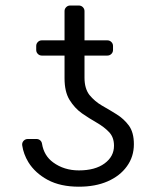

<svg xmlns="http://www.w3.org/2000/svg" viewBox="-20 -674 568 703"><path d="M154.8 -15.3Q108.3 -40.5 83.8 -80.3Q66.1 -109.7 61.4 -141.3Q61.1 -142.4 61.1 -144.9Q61.1 -153.1 67.1 -159.1Q73.2 -165.1 82 -165.1H113.6Q121.4 -165.1 127.1 -160.2Q132.8 -155.2 133.9 -147.4Q141 -104 174.4 -79.5Q214.5 -50.1 268.8 -50.1Q328.5 -50.1 362.9 -75.6Q397.4 -100.9 397.4 -140.3Q397.4 -171.9 378.9 -190.7Q361.5 -209.2 333.8 -225.1Q305.8 -241.1 279.8 -259.2Q253.2 -278.1 234.4 -308.6Q216.3 -338.4 216.3 -387.4V-470.5H133.2Q124.6 -470.5 118.6 -476.6Q112.6 -482.6 112.6 -491.1V-505.7Q112.6 -514.2 118.6 -520.2Q124.6 -526.3 133.2 -526.3H216.3V-633.2Q216.3 -641.7 222.3 -647.7Q228.3 -653.8 236.9 -653.8H268.5Q277.3 -653.8 283.4 -647.7Q289.4 -641.7 289.4 -633.2V-526.3H372.9Q381.7 -526.3 387.8 -520.2Q393.8 -514.2 393.8 -505.7V-491.1Q393.8 -482.6 387.8 -476.6Q381.7 -470.5 372.9 -470.5H289.4V-389.6Q289.4 -349.8 307.5 -326.3Q327.1 -302.6 353 -287.6Q385.3 -269.2 406.6 -255.7Q433.2 -239.3 451.7 -214.5Q470.2 -189.3 470.2 -146Q470.2 -100.1 444.6 -65Q419.4 -29.8 373.9 -9.9Q329.2 9.6 268.8 9.6Q201.3 9.6 154.8 -15.3Z"/></svg>

Font: DeltaSans Light
Style: Regular
Weight: 300
Designer: Rasmus Andersson
Foundry: rsms
Version: Version 3.012